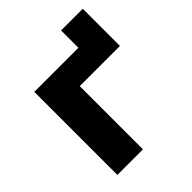

<svg xmlns="http://www.w3.org/2000/svg" viewBox="-183 -766 881 881"><g transform="rotate(-45 257.5 -325.5)"><path d="M236.8 0V-410.2H497.6V-651.4H356.9V-539.1H70.8V0Z"/></g></svg>

Font: Winston ExtraBold
Style: Regular
Weight: 800
Designer: Vernon Adams, Kim Jin-seong, David Berlow, Cristiano Sobral
Foundry: The Winston Project Authors
Version: Version 3.004